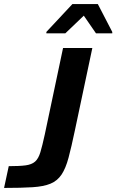

<svg xmlns="http://www.w3.org/2000/svg" viewBox="-46 -924 572 944"><path d="M-26 0 -3 -107Q50 -107 80 -111Q110 -115 126.5 -129.5Q143 -144 152.5 -175.5Q162 -207 174 -262L264 -688H408L322 -282Q305 -201 291 -148.5Q277 -96 256.5 -65.5Q236 -35 202.5 -21Q169 -7 114 -3.5Q59 0 -26 0ZM182 -760V-767L310 -904H435L506 -767V-760H426L366 -847L275 -760Z"/></svg>

Font: Saira SemiBold
Style: Italic
Weight: 600
Italic angle: -12°
Designer: Hector Gatti with collaboration of the Omnibus-Type team
Foundry: Omnibus-Type
Version: Version 1.100; ttfautohint (v1.8.3)